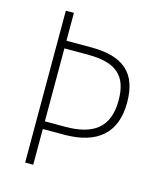

<svg xmlns="http://www.w3.org/2000/svg" viewBox="-108 -793 731 872"><g transform="rotate(15 257.5 -357.0)"><path d="M470 -383C470 -522 398 -583 248 -583H131V-714H93V0H131V-168H231C389 -168 470 -241 470 -383ZM226 -204H131V-547H242C374 -547 430 -499 430 -382C430 -254 358 -204 226 -204Z"/></g></svg>

Font: Noto Sans Lao UI SemCond ExtLt
Style: Regular
Weight: 200
Width: 4
Designer: Monotype Design Team
Foundry: Monotype Imaging Inc.
Version: Version 2.000